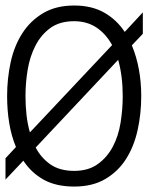

<svg xmlns="http://www.w3.org/2000/svg" viewBox="-42 -668 608 699"><path d="M-22 -91.8 16.1 -132.8Q-1 -173.8 -8.5 -220.5Q-16.1 -267.1 -16.1 -317.9Q-16.1 -381.8 -3.2 -441.4Q9.8 -501 39.3 -546.9Q68.8 -592.8 115.5 -620.4Q162.1 -647.9 228 -647.9Q292 -647.9 337.4 -622.1Q382.8 -596.2 412.1 -551.8L478 -623V-544.9L438 -502.9Q455.1 -461.9 463.6 -415.5Q472.2 -369.1 472.2 -317.9Q472.2 -253.9 459 -194.3Q445.8 -134.8 417 -89.4Q388.2 -43.9 341.6 -16.4Q294.9 11.2 228 11.2Q162.1 11.2 116.9 -13.9Q71.8 -39.1 43 -83L-22 -14.2ZM404.8 -317.9Q404.8 -391.1 388.2 -450.2L87.9 -130.9Q107.9 -92.8 141.8 -69.3Q175.8 -45.9 228 -45.9Q279.8 -45.9 314 -70.6Q348.1 -95.2 368.7 -134Q389.2 -172.9 397 -221.4Q404.8 -270 404.8 -317.9ZM50.8 -317.9Q50.8 -284.2 54.4 -250.5Q58.1 -216.8 66.9 -186L366.2 -503.9Q342.8 -545.9 308.3 -568.4Q273.9 -590.8 228 -590.8Q175.8 -590.8 141.8 -566.4Q107.9 -542 87.4 -502.4Q66.9 -462.9 58.8 -414.6Q50.8 -366.2 50.8 -317.9Z"/></svg>

Font: Anonymous Pro
Style: Regular
Weight: 400
Monospace: yes
Designer: Mark Simonson
Version: Version 1.003